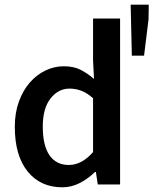

<svg xmlns="http://www.w3.org/2000/svg" viewBox="-20 -785 653 817"><path d="M245 12Q152 12 97.5 -55.5Q43 -123 43 -245Q43 -305 60.5 -353Q78 -401 107 -434Q136 -467 173.5 -485Q211 -503 251 -503Q293 -503 322 -488.5Q351 -474 380 -449L376 -528V-706H491V0H396L388 -53H384Q357 -26 321 -7Q285 12 245 12ZM273 -83Q328 -83 376 -138V-367Q350 -390 325.5 -399Q301 -408 276 -408Q228 -408 195 -366Q162 -324 162 -246Q162 -166 190.5 -124.5Q219 -83 273 -83ZM541 -548 536 -765H613L612 -702L593 -548Z"/></svg>

Font: TT Toshiba Sans Medium
Style: Regular
Weight: 500
Designer: Paul D. Hunt
Foundry: Toshiba Corporation
Version: Version 2.020;PS 2.000;hotconv 1.0.86;makeotf.lib2.5.63406